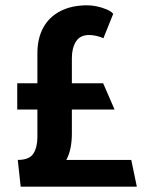

<svg xmlns="http://www.w3.org/2000/svg" viewBox="-20 -704 546 724"><path d="M58 0H496L475 -101H230Q241 -121 246 -146.5Q251 -172 251 -199V-291H412L369 -390H251V-485Q251 -523 266.5 -547.5Q282 -572 316 -572Q328 -572 342 -569Q356 -566 370 -560L407 -652Q398 -662 381 -669Q364 -676 345 -680Q326 -684 309 -684Q250 -684 207.5 -662Q165 -640 143 -599.5Q121 -559 121 -503V-390H45V-291H121V-187Q121 -149 106 -125Q91 -101 47 -101Z"/></svg>

Font: Catamaran Thin
Style: Bold
Weight: 700
Version: Version 2.000